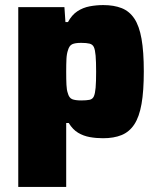

<svg xmlns="http://www.w3.org/2000/svg" viewBox="-20 -538 624 757"><path d="M52 199V-510H234L238 -451H248Q263 -479 285 -493.5Q307 -508 333.5 -513Q360 -518 387 -518Q429 -518 459.5 -506Q490 -494 509.5 -465Q529 -436 538 -385Q547 -334 547 -257Q547 -179 538 -128Q529 -77 509.5 -47.5Q490 -18 459.5 -5.5Q429 7 386 7Q359 7 334 2.5Q309 -2 288 -14.5Q267 -27 251 -53H241V199ZM300 -142Q321 -142 333 -144.5Q345 -147 350 -158Q355 -169 357 -192Q359 -215 359 -255Q359 -295 357 -318.5Q355 -342 350 -352.5Q345 -363 333 -366Q321 -369 300 -369Q276 -369 264.5 -363.5Q253 -358 248 -340Q243 -326 242 -305.5Q241 -285 241 -255Q241 -224 242 -203.5Q243 -183 247 -172Q252 -152 264.5 -147Q277 -142 300 -142Z"/></svg>

Font: Saira Thin ExtraBold
Style: Regular
Weight: 800
Version: Version 1.101